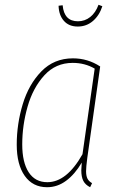

<svg xmlns="http://www.w3.org/2000/svg" viewBox="-20 -773 500 803"><path d="M399 -495 345 -112Q340 -74 340 -57Q340 -38 345.5 -26.5Q351 -15 365 -7L357 10Q337 0 328.5 -16.5Q320 -33 320 -61Q320 -69 322 -93Q293 -44 256.5 -17Q220 10 177 10Q117 10 83.5 -37.5Q50 -85 50 -168Q50 -254 75 -337Q100 -420 153 -474.5Q206 -529 285 -529Q347 -529 399 -495ZM73 -169Q73 -94 100 -52.5Q127 -11 178 -11Q259 -11 325 -128L376 -486Q335 -510 284 -510Q213 -510 165.5 -458Q118 -406 95.5 -327.5Q73 -249 73 -169ZM225 -749 242 -751Q248 -684 306 -684Q335 -684 357.5 -702Q380 -720 392 -753L408 -747Q396 -709 369 -685.5Q342 -662 305 -662Q268 -662 247 -686Q226 -710 225 -749Z"/></svg>

Font: Fira Sans Extra Condensed Thin
Style: Italic
Weight: 250
Width: 3
Italic angle: -8°
Designer: Carrois Corporate & Edenspiekermann AG
Foundry: Carrois Corporate GbR & Edenspiekermann AG
Version: Version 4.203